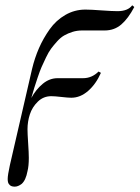

<svg xmlns="http://www.w3.org/2000/svg" viewBox="-20 -471 523 719"><path d="M482.9 -444.8Q460.4 -401.9 434.3 -379.4Q408.2 -356.9 372.1 -356.9H287.1Q268.6 -356.9 251.5 -351.6Q234.4 -346.2 220.7 -338.4Q207 -330.6 193.8 -315.9Q180.7 -301.3 171.4 -288.8Q162.1 -276.4 152.1 -255.4Q142.1 -234.4 135.7 -220Q129.4 -205.6 121.1 -180.9Q112.8 -156.2 108.6 -142.8Q104.5 -129.4 97.2 -104Q114.7 -136.2 140.1 -157.2Q165.5 -178.2 195.8 -178.2H291Q324.2 -178.2 349.1 -203.1L357.9 -198.2Q339.4 -156.2 310.1 -130.6Q280.8 -105 247.1 -105Q234.9 -105 210 -107.9Q185.1 -110.8 171.9 -110.8Q142.6 -110.8 121.6 -90.3Q100.6 -69.8 91.8 -42.7Q83 -15.6 83 13.2Q83 28.8 85.4 64.9Q87.9 101.1 87.9 120.1Q87.9 150.9 83 169.9Q76.7 204.1 61 217.8Q47.4 228 35.2 228Q20 228 14.2 219.2Q8.8 213.9 8.8 199.2Q8.8 184.6 17.1 147L100.1 -212.9Q109.9 -253.9 126 -290.8Q142.1 -327.6 166 -361.3Q189.9 -395 224.6 -415Q259.3 -435.1 299.8 -435.1Q320.3 -435.1 360.1 -432.1Q399.9 -429.2 419.9 -429.2Q459 -429.2 475.1 -451.2Z"/></svg>

Font: Common Serif
Style: Italic
Weight: 400
Italic angle: -12°
Designer: Philipp H. Poll, Khaled Hosny
Foundry: Stefan Peev, Context Ltd.
Version: Version 1.026